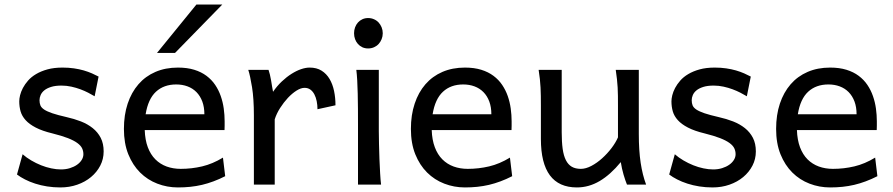

<svg xmlns="http://www.w3.org/2000/svg" viewBox="-20 -801 3875 833"><path d="M390.6 -383.3Q378.4 -390.6 362.8 -398.7Q347.2 -406.7 328.9 -413.6Q310.5 -420.4 289.8 -425Q269 -429.7 246.6 -429.7Q219.7 -429.7 201.4 -423.8Q183.1 -418 172.1 -408.9Q161.1 -399.9 156.2 -388.4Q151.4 -377 151.4 -366.2Q151.4 -353.5 155.3 -343.8Q159.2 -334 171.6 -325.7Q184.1 -317.4 207 -309.6Q230 -301.8 268.6 -293Q301.8 -285.6 331.1 -274.2Q360.4 -262.7 382.3 -245.1Q404.3 -227.5 417 -202.9Q429.7 -178.2 429.7 -144Q429.7 -110.8 415 -82.5Q400.4 -54.2 375 -33Q349.6 -11.7 315.4 0.2Q281.2 12.2 241.7 12.2Q211.9 12.2 184.3 7.8Q156.7 3.4 132.6 -4.4Q108.4 -12.2 88.4 -22.5Q68.4 -32.7 53.7 -43.9L78.1 -131.8Q94.7 -117.2 115.5 -105Q136.2 -92.8 158.2 -84Q180.2 -75.2 202.4 -70.6Q224.6 -65.9 244.1 -65.9Q265.6 -65.9 283.4 -71.5Q301.3 -77.1 314.2 -86.2Q327.1 -95.2 334.5 -107.2Q341.8 -119.1 341.8 -131.8Q341.8 -145.5 336.2 -157.5Q330.6 -169.4 315.7 -180.4Q300.8 -191.4 274.7 -201.7Q248.5 -211.9 207.5 -222.2Q163.1 -232.9 135 -247.6Q106.9 -262.2 91.1 -279.8Q75.2 -297.4 69.3 -317.9Q63.5 -338.4 63.5 -361.3Q63.5 -372.6 67.1 -387.7Q70.8 -402.8 79.3 -419.2Q87.9 -435.5 101.8 -451.4Q115.7 -467.3 136.7 -479.7Q157.7 -492.2 186 -500Q214.4 -507.8 251.5 -507.8Q277.8 -507.8 301 -504.4Q324.2 -501 343.5 -495.4Q362.8 -489.7 378.9 -482.7Q395 -475.6 407.7 -468.8Z M607.9 -236.8Q609.4 -193.8 621.3 -162.1Q633.3 -130.4 654.1 -109.6Q674.8 -88.9 702.9 -78.6Q731 -68.4 764.2 -68.4Q811.5 -68.4 856.9 -79.1Q902.3 -89.8 947.3 -117.2L957 -36.6Q931.2 -23.4 906.2 -14.2Q881.3 -4.9 856.4 1Q831.5 6.8 805.9 9.5Q780.3 12.2 752 12.2Q705.1 12.2 662.6 -4.2Q620.1 -20.5 587.9 -52.5Q555.7 -84.5 536.6 -131.8Q517.6 -179.2 517.6 -241.7Q517.6 -302.2 533.9 -351.3Q550.3 -400.4 580.6 -435.3Q610.8 -470.2 654.3 -489Q697.8 -507.8 752 -507.8Q792 -507.8 822.8 -498.3Q853.5 -488.8 876 -471.9Q898.4 -455.1 913.6 -432.6Q928.7 -410.2 937.7 -384.3Q946.8 -358.4 950.7 -330.3Q954.6 -302.2 954.6 -274.9V-255.9Q954.6 -243.7 954.1 -236.8ZM744.6 -434.6Q690.9 -434.6 656.7 -403.1Q622.6 -371.6 611.8 -305.2H866.7Q866.7 -336.4 857.7 -360.6Q848.6 -384.8 832.3 -401.4Q815.9 -418 793.5 -426.3Q771 -434.6 744.6 -434.6ZM944.3 -781.2 739.3 -571.3H661.1L832 -781.2Z M1081.5 0V-300.3Q1081.5 -372.6 1073.5 -422.6Q1065.4 -472.7 1057.1 -498H1145Q1147.9 -490.2 1150.9 -477.8Q1153.8 -465.3 1156.2 -451.7Q1158.7 -438 1160.6 -424.8L1164.6 -402.8Q1182.1 -428.2 1202.9 -447.8Q1223.6 -467.3 1244.9 -480.7Q1266.1 -494.1 1286.4 -501Q1306.6 -507.8 1323.2 -507.8Q1354 -507.8 1375.2 -494.4Q1396.5 -481 1409.9 -458.3Q1423.3 -435.5 1429.4 -406Q1435.5 -376.5 1435.5 -344.2L1357.4 -327.1Q1357.4 -345.2 1354 -362.1Q1350.6 -378.9 1343.8 -391.8Q1336.9 -404.8 1326.4 -412.4Q1315.9 -419.9 1301.3 -419.9Q1285.6 -419.9 1266.6 -408Q1247.6 -396 1229.2 -376.5Q1210.9 -356.9 1195.3 -332.5Q1179.7 -308.1 1171.9 -283.2V0Z M1516.1 -656.7Q1516.1 -670.4 1520.5 -682.4Q1524.9 -694.3 1533 -703.4Q1541 -712.4 1552.2 -717.5Q1563.5 -722.7 1577.1 -722.7Q1590.8 -722.7 1602.5 -717.5Q1614.3 -712.4 1622.6 -703.4Q1630.9 -694.3 1635.7 -682.4Q1640.6 -670.4 1640.6 -656.7Q1640.6 -643.1 1635.7 -631.1Q1630.9 -619.1 1622.6 -610.1Q1614.3 -601.1 1602.5 -595.9Q1590.8 -590.8 1577.1 -590.8Q1563.5 -590.8 1552.2 -595.9Q1541 -601.1 1533 -610.1Q1524.9 -619.1 1520.5 -631.1Q1516.1 -643.1 1516.1 -656.7ZM1623.5 -231.9Q1623.5 -208.5 1624.3 -176.5Q1625 -144.5 1626.2 -111.8Q1627.4 -79.1 1629.2 -49.3Q1630.9 -19.5 1633.3 0H1533.2V-258.8Q1533.2 -294.4 1533 -329.1Q1532.7 -363.8 1532 -394.8Q1531.2 -425.8 1529.8 -452.4Q1528.3 -479 1525.9 -498H1623.5Z M1853 -236.8Q1854.5 -193.8 1866.5 -162.1Q1878.4 -130.4 1899.2 -109.6Q1919.9 -88.9 1948 -78.6Q1976.1 -68.4 2009.3 -68.4Q2056.6 -68.4 2102.1 -79.1Q2147.5 -89.8 2192.4 -117.2L2202.1 -36.6Q2176.3 -23.4 2151.4 -14.2Q2126.5 -4.9 2101.6 1Q2076.7 6.8 2051 9.5Q2025.4 12.2 1997.1 12.2Q1950.2 12.2 1907.7 -4.2Q1865.2 -20.5 1833 -52.5Q1800.8 -84.5 1781.7 -131.8Q1762.7 -179.2 1762.7 -241.7Q1762.7 -302.2 1779.1 -351.3Q1795.4 -400.4 1825.7 -435.3Q1856 -470.2 1899.4 -489Q1942.9 -507.8 1997.1 -507.8Q2037.1 -507.8 2067.9 -498.3Q2098.6 -488.8 2121.1 -471.9Q2143.6 -455.1 2158.7 -432.6Q2173.8 -410.2 2182.9 -384.3Q2191.9 -358.4 2195.8 -330.3Q2199.7 -302.2 2199.7 -274.9V-255.9Q2199.7 -243.7 2199.2 -236.8ZM1989.7 -434.6Q1936 -434.6 1901.9 -403.1Q1867.7 -371.6 1856.9 -305.2H2111.8Q2111.8 -336.4 2102.8 -360.6Q2093.8 -384.8 2077.4 -401.4Q2061 -418 2038.6 -426.3Q2016.1 -434.6 1989.7 -434.6Z M2700.2 0Q2696.8 -8.3 2692.9 -19.5Q2689 -30.8 2685.3 -43.5Q2681.6 -56.2 2678.5 -70.1Q2675.3 -84 2673.3 -97.7Q2628.9 -43.5 2581.8 -15.6Q2534.7 12.2 2482.9 12.2Q2326.7 12.2 2326.7 -197.8V-341.8Q2326.7 -365.2 2326.4 -384.3Q2326.2 -403.3 2325.2 -421.1Q2324.2 -439 2322.3 -457.5Q2320.3 -476.1 2316.9 -498H2417V-227.1Q2417 -185.5 2421.1 -155.5Q2425.3 -125.5 2435.1 -106.2Q2444.8 -86.9 2460.7 -77.6Q2476.6 -68.4 2500 -68.4Q2521.5 -68.4 2545.9 -81.3Q2570.3 -94.2 2592.5 -114.3Q2614.7 -134.3 2633.1 -158.4Q2651.4 -182.6 2661.1 -205.1V-341.8Q2661.1 -365.7 2660.9 -385Q2660.6 -404.3 2659.7 -421.9Q2658.7 -439.5 2656.7 -457.5Q2654.8 -475.6 2651.4 -498H2751.5V-219.7Q2751.5 -148.4 2759.5 -95Q2767.6 -41.5 2783.2 0Z M3220.2 -383.3Q3208 -390.6 3192.4 -398.7Q3176.8 -406.7 3158.4 -413.6Q3140.1 -420.4 3119.4 -425Q3098.6 -429.7 3076.2 -429.7Q3049.3 -429.7 3031 -423.8Q3012.7 -418 3001.7 -408.9Q2990.7 -399.9 2985.8 -388.4Q2981 -377 2981 -366.2Q2981 -353.5 2984.9 -343.8Q2988.8 -334 3001.2 -325.7Q3013.7 -317.4 3036.6 -309.6Q3059.6 -301.8 3098.1 -293Q3131.3 -285.6 3160.6 -274.2Q3189.9 -262.7 3211.9 -245.1Q3233.9 -227.5 3246.6 -202.9Q3259.3 -178.2 3259.3 -144Q3259.3 -110.8 3244.6 -82.5Q3230 -54.2 3204.6 -33Q3179.2 -11.7 3145 0.2Q3110.8 12.2 3071.3 12.2Q3041.5 12.2 3013.9 7.8Q2986.3 3.4 2962.2 -4.4Q2938 -12.2 2918 -22.5Q2897.9 -32.7 2883.3 -43.9L2907.7 -131.8Q2924.3 -117.2 2945.1 -105Q2965.8 -92.8 2987.8 -84Q3009.8 -75.2 3032 -70.6Q3054.2 -65.9 3073.7 -65.9Q3095.2 -65.9 3113 -71.5Q3130.9 -77.1 3143.8 -86.2Q3156.7 -95.2 3164.1 -107.2Q3171.4 -119.1 3171.4 -131.8Q3171.4 -145.5 3165.8 -157.5Q3160.2 -169.4 3145.3 -180.4Q3130.4 -191.4 3104.2 -201.7Q3078.1 -211.9 3037.1 -222.2Q2992.7 -232.9 2964.6 -247.6Q2936.5 -262.2 2920.7 -279.8Q2904.8 -297.4 2898.9 -317.9Q2893.1 -338.4 2893.1 -361.3Q2893.1 -372.6 2896.7 -387.7Q2900.4 -402.8 2908.9 -419.2Q2917.5 -435.5 2931.4 -451.4Q2945.3 -467.3 2966.3 -479.7Q2987.3 -492.2 3015.6 -500Q3043.9 -507.8 3081.1 -507.8Q3107.4 -507.8 3130.6 -504.4Q3153.8 -501 3173.1 -495.4Q3192.4 -489.7 3208.5 -482.7Q3224.6 -475.6 3237.3 -468.8Z M3437.5 -236.8Q3439 -193.8 3450.9 -162.1Q3462.9 -130.4 3483.6 -109.6Q3504.4 -88.9 3532.5 -78.6Q3560.5 -68.4 3593.8 -68.4Q3641.1 -68.4 3686.5 -79.1Q3731.9 -89.8 3776.9 -117.2L3786.6 -36.6Q3760.7 -23.4 3735.8 -14.2Q3710.9 -4.9 3686 1Q3661.1 6.8 3635.5 9.5Q3609.9 12.2 3581.5 12.2Q3534.7 12.2 3492.2 -4.2Q3449.7 -20.5 3417.5 -52.5Q3385.3 -84.5 3366.2 -131.8Q3347.2 -179.2 3347.2 -241.7Q3347.2 -302.2 3363.5 -351.3Q3379.9 -400.4 3410.2 -435.3Q3440.4 -470.2 3483.9 -489Q3527.3 -507.8 3581.5 -507.8Q3621.6 -507.8 3652.3 -498.3Q3683.1 -488.8 3705.6 -471.9Q3728 -455.1 3743.2 -432.6Q3758.3 -410.2 3767.3 -384.3Q3776.4 -358.4 3780.3 -330.3Q3784.2 -302.2 3784.2 -274.9V-255.9Q3784.2 -243.7 3783.7 -236.8ZM3574.2 -434.6Q3520.5 -434.6 3486.3 -403.1Q3452.1 -371.6 3441.4 -305.2H3696.3Q3696.3 -336.4 3687.3 -360.6Q3678.2 -384.8 3661.9 -401.4Q3645.5 -418 3623 -426.3Q3600.6 -434.6 3574.2 -434.6Z"/></svg>

Font: Andika New Basic
Style: Regular
Weight: 400
Designer: Victor Gaultney, Annie Olsen, Julie Remington, Don Collingsworth, Eric Hays
Foundry: SIL International
Version: Version 5.500